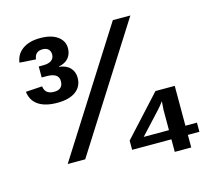

<svg xmlns="http://www.w3.org/2000/svg" viewBox="-110 -824 1121 1038"><g transform="rotate(-15 450.0 -304.5)"><path d="M265.6 0H167.5L604.5 -688H702.6ZM835.9 16.1V86.4H743.7V16.1H523.9V-35.6L728 -258.3H835.9V-35.2H900.4V16.1ZM743.7 -147.9Q744.1 -150.9 747.1 -196.3Q730 -172.9 714.8 -156.7L602.5 -35.2H743.7ZM340.3 -437Q340.3 -388.7 303.7 -361.3Q267.1 -334 199.7 -334Q133.8 -334 95.2 -359.4Q56.6 -384.8 50.3 -435.5L142.6 -441.4Q147.5 -396 198.2 -396Q248 -396 248 -442.9Q248 -488.3 180.2 -488.3H152.8V-549.8H177.7Q208.5 -549.8 224.1 -561.3Q239.7 -572.8 239.7 -593.8Q239.7 -612.8 228.5 -623.5Q217.3 -634.3 196.3 -634.3Q153.3 -634.3 148.4 -590.8L57.6 -596.7Q63 -642.6 100.3 -669.4Q137.7 -696.3 198.7 -696.3Q261.2 -696.3 296.1 -671.1Q331.1 -646 331.1 -604.5Q331.1 -573.2 313.2 -551Q295.4 -528.8 256.8 -521V-520Q297.4 -515.6 318.8 -493.2Q340.3 -470.7 340.3 -437Z"/></g></svg>

Font: Liberation Sans
Style: Bold
Weight: 700
Designer: Steve Matteson
Foundry: Ascender Corporation
Version: Version 2.1.5